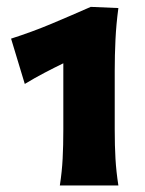

<svg xmlns="http://www.w3.org/2000/svg" viewBox="-20 -889 427 567"><path d="M156.7 -341.3Q163.1 -382.3 165 -420.7Q167 -459 167 -506.3V-702.1Q140.1 -689 111.6 -674.1Q83 -659.2 53.2 -641.1L12.7 -774.9Q75.2 -794.9 132.8 -819.1Q190.4 -843.3 248 -868.7L329.6 -865.2Q323.2 -817.9 321 -772Q318.8 -726.1 318.8 -679.7V-506.3Q318.8 -458.5 321 -420.4Q323.2 -382.3 329.6 -341.3Z"/></svg>

Font: Pinar DS1 ExtraBold
Style: Regular
Weight: 800
Designer: Amin Abedi
Version: Version 3.000